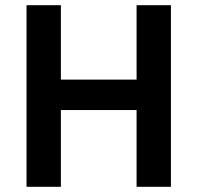

<svg xmlns="http://www.w3.org/2000/svg" viewBox="-20 -718 759 738"><path d="M505 -295H214V0H82V-698H214V-412H505V-698H637V0H505Z"/></svg>

Font: IBM Plex Sans Devanagari SemiBold
Style: Regular
Weight: 600
Designer: Mike Abbink, Paul van der Laan, Pieter van Rosmalen, Erin McLaughlin
Foundry: Bold Monday
Version: Version 1.1